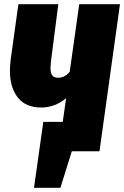

<svg xmlns="http://www.w3.org/2000/svg" viewBox="-20 -716 588 909"><path d="M548 -696 451 0H320L266 173H141L185 -139H277L293 -251Q240 -207 175 -207Q102 -207 64.5 -254Q27 -301 27 -381Q27 -405 30 -430L67 -696H256L221 -423Q219 -401 219 -393Q219 -371 227 -359.5Q235 -348 255 -348Q287 -348 310 -376L355 -696Z"/></svg>

Font: Fira Sans Extra Condensed Black
Style: Italic
Weight: 900
Width: 3
Italic angle: -8°
Designer: Carrois Corporate & Edenspiekermann AG
Foundry: Carrois Corporate GbR & Edenspiekermann AG
Version: Version 4.203